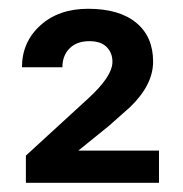

<svg xmlns="http://www.w3.org/2000/svg" viewBox="-20 -736 410 431"><path d="M336.9 -325.7V-397.9H155.8L224.1 -453.1L272 -495.6Q323.7 -545.4 323.7 -597.7Q323.7 -653.8 285.6 -685.1Q247.6 -716.3 177.7 -716.3Q111.8 -716.3 70.6 -679Q29.3 -641.6 29.3 -585H120.1Q120.1 -611.3 136.2 -627.4Q152.3 -643.6 180.7 -643.6Q206.1 -643.6 219.2 -630.6Q232.4 -617.7 232.4 -597.2Q232.4 -564.5 177.2 -514.2L38.1 -386.7V-325.7Z"/></svg>

Font: FAU Chimera Medium
Style: Regular
Weight: 500
Version: Version 1.002;hotconv 1.0.117;makeotfexe 2.5.65602